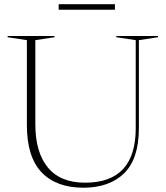

<svg xmlns="http://www.w3.org/2000/svg" viewBox="-20 -887 794 918"><path d="M629 -274.5V-695L536 -709V-715H735.5V-709L644 -695V-274.5Q644 -127 573.2 -58.2Q502.5 10.5 378.5 10.5Q249 10.5 178.8 -63.2Q108.5 -137 108.5 -289V-695L16.5 -709V-715H240.5V-709L149 -695V-291.5Q149 -159 208.8 -86.2Q268.5 -13.5 387 -13.5Q629 -13.5 629 -274.5ZM260.5 -840.5V-867H529.5V-840.5Z"/></svg>

Font: Newsreader Display ExtraLight
Style: Regular
Weight: 275
Designer: Hugues Gentile
Foundry: Production Type
Version: Version 1.001